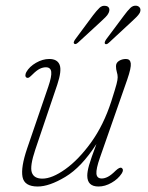

<svg xmlns="http://www.w3.org/2000/svg" viewBox="-20 -655 524 682"><path d="M412 -58.5Q421 -52.5 412.5 -39Q399.5 -19 376.2 -5.8Q353 7.5 330 7.5Q290 7.5 290 -31Q290 -45.5 296.2 -67.8Q302.5 -90 322.5 -143.5Q269.5 -61 212.2 -26.8Q155 7.5 114 7.5Q66.5 7.5 60 -26.5Q53.5 -60.5 76.5 -128L151.5 -347Q164 -383.5 162 -399.8Q160 -416 143 -416Q132 -416 121 -410.5Q110 -405 96 -391Q88.5 -383.5 83.8 -380.2Q79 -377 74 -379.5Q70 -382 70.2 -387.8Q70.5 -393.5 73.5 -399Q84.5 -418.5 108 -432Q131.5 -445.5 155 -445.5Q183.5 -445.5 191.8 -424.8Q200 -404 183.5 -354.5L105.5 -124Q85.5 -64.5 93 -42.5Q100.5 -20.5 130.5 -20.5Q165 -20.5 212 -54Q259 -87.5 303.5 -149Q348 -210.5 375.5 -295.5Q390 -341 394 -356.5Q398 -372 398 -380.5Q398 -389.5 395 -399.2Q392 -409 392 -420Q392 -432 402.8 -438.8Q413.5 -445.5 427.5 -445.5Q442.5 -445.5 444.5 -430Q446.5 -414.5 432 -372.5L335 -95Q321 -55 322.5 -38Q324 -21 341.5 -21Q351.5 -21 363.2 -27Q375 -33 391 -49Q405.5 -62.5 412 -58.5ZM420.5 -600Q433 -617 443 -626.8Q453 -636.5 465.5 -634.5Q473.5 -633 477.2 -626.5Q481 -620 476.5 -609.5Q472 -601.5 464.2 -594Q456.5 -586.5 448.5 -579L367 -503.5Q358 -495 353 -499.5Q349.5 -503.5 357 -515ZM310 -600Q323 -617 333 -626.8Q343 -636.5 355.5 -634Q364 -633 367.2 -626.5Q370.5 -620 366 -609.5Q362.5 -601.5 354.5 -593.8Q346.5 -586 338.5 -578.5L257 -503.5Q248 -495.5 243.5 -500Q239 -503.5 247 -515Z"/></svg>

Font: Fraunces 72pt SuperSoft Thin
Style: Italic
Weight: 100
Italic angle: -16°
Version: Version 1.000;[b76b70a41]